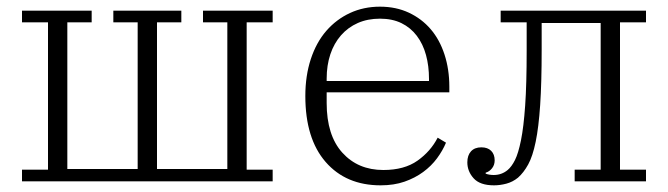

<svg xmlns="http://www.w3.org/2000/svg" viewBox="-20 -544 2005 576"><path d="M46 -35H124V-477H46V-512H255V-477H182V-37H393V-477H320V-512H524V-477H451V-37H662V-477H589V-512H798V-477H720V-35H798V0H46Z M1122 12Q1018 12 957 -58Q896 -128 896 -256Q896 -317 912.5 -367Q929 -417 959 -451.5Q989 -486 1030 -505Q1071 -524 1120 -524Q1168 -524 1206.5 -506Q1245 -488 1272 -456.5Q1299 -425 1313.5 -380.5Q1328 -336 1328 -284V-267H960V-235Q960 -138 1007 -86Q1054 -34 1130 -34Q1193 -34 1232.5 -62Q1272 -90 1293 -131L1318 -116Q1308 -92 1291 -69Q1274 -46 1249.5 -28Q1225 -10 1193.5 1Q1162 12 1122 12ZM960 -301H1267V-307Q1267 -346 1258 -379Q1249 -412 1230.5 -436.5Q1212 -461 1184.5 -474.5Q1157 -488 1120 -488Q1083 -488 1053.5 -475Q1024 -462 1003 -438Q982 -414 971 -381Q960 -348 960 -308Z M1462 12Q1420 12 1401 -9Q1382 -30 1382 -57Q1382 -78 1393 -90Q1404 -102 1424 -102Q1443 -102 1453.5 -91.5Q1464 -81 1464 -63Q1464 -49 1456 -39Q1448 -29 1437 -26V-23Q1442 -21 1448.5 -20Q1455 -19 1461 -19Q1485 -19 1503 -34Q1515 -44 1525 -64Q1535 -84 1543 -123.5Q1551 -163 1555.5 -227.5Q1560 -292 1560 -392V-477H1482V-512H1918V-477H1840V-35H1918V0H1704V-35H1782V-475H1605V-395Q1605 -296 1600.5 -229Q1596 -162 1587 -118.5Q1578 -75 1564.5 -50.5Q1551 -26 1534 -11Q1518 2 1499 7Q1480 12 1462 12Z"/></svg>

Font: IBM Plex Serif Light
Style: Regular
Weight: 300
Designer: Mike Abbink, Paul van der Laan, Pieter van Rosmalen
Foundry: Bold Monday
Version: Version 3.001